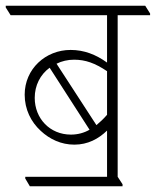

<svg xmlns="http://www.w3.org/2000/svg" viewBox="-46 -642 543 669"><path d="M58 7H381V0L364 -26V-589H477V-595L460 -622H-26V-616L-9 -589H327V-424C288 -452 247 -468 200 -468C113 -468 40 -402 40 -312C40 -261 62 -217 96 -186C127 -157 167 -138 213 -138C260 -138 297 -158 327 -187V-26H42V-20ZM212 -434C252 -434 285 -422 327 -394V-242C315 -228 302 -216 290 -206L151 -420C169 -429 190 -434 212 -434ZM75 -301C75 -344 94 -382 127 -406L266 -190C247 -179 225 -173 201 -173C128 -173 75 -229 75 -301Z"/></svg>

Font: Noto Serif Devanagari SemiCondensed ExtraLight
Style: Regular
Weight: 200
Width: 4
Designer: Universal Thirst, Indian Type Foundry and the Monotype Design Team
Foundry: Monotype Imaging Inc.
Version: Version 2.004